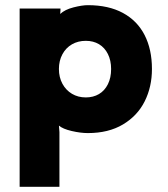

<svg xmlns="http://www.w3.org/2000/svg" viewBox="-20 -503 650 743"><path d="M410 -236Q410 -269 397.5 -294Q385 -319 363 -332Q341 -345 312 -345Q282 -345 258.5 -331.5Q235 -318 221.5 -293Q208 -268 208 -236Q208 -204 221.5 -179Q235 -154 258.5 -140Q282 -126 312 -126Q341 -126 363 -139Q385 -152 397.5 -177Q410 -202 410 -236ZM568 -236Q568 -167 540 -111Q512 -55 456 -21.5Q400 12 320 12Q292 12 257.5 4Q223 -4 208 -17L210 8V220H56V-470H214V-464L213 -449Q231 -466 264.5 -474.5Q298 -483 320 -483Q400 -483 455.5 -453Q511 -423 539.5 -367.5Q568 -312 568 -236Z"/></svg>

Font: Kreadon
Style: Regular
Weight: 400
Designer: kohakuno
Foundry: StudioGnu
Version: Version 1.000;Glyphs 3.1.2 (3151)